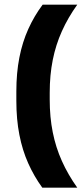

<svg xmlns="http://www.w3.org/2000/svg" viewBox="-20 -696 366 840"><path d="M197.5 -290.5V-260.5Q197.5 -183.5 210.8 -117.2Q224 -51 250.8 8.5Q277.5 68 318 125H165Q129 75.5 103.5 18.5Q78 -38.5 64.8 -106.2Q51.5 -174 51.5 -255V-296Q51.5 -377 64.8 -444.5Q78 -512 103.8 -569Q129.5 -626 166.5 -675.5H318Q277.5 -619 250.8 -559.5Q224 -500 210.8 -433.8Q197.5 -367.5 197.5 -290.5Z"/></svg>

Font: Anek Latin
Style: Bold
Weight: 700
Designer: Yesha Goshar
Foundry: Ek Type
Version: Version 1.003